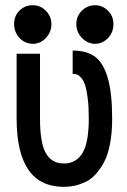

<svg xmlns="http://www.w3.org/2000/svg" viewBox="-20 -706 490 738"><path d="M177.7 -613.3Q177.7 -583 156.5 -560.3Q135.3 -537.6 106.4 -537.6Q86.9 -537.6 70.3 -547.6Q53.7 -557.6 43.9 -575.2Q34.2 -592.8 34.2 -613.3Q34.2 -645.5 55.4 -665.8Q76.7 -686 105.5 -686Q135.7 -686 156.7 -664.3Q177.7 -642.6 177.7 -613.3ZM416 -613.3Q416 -581.1 394.8 -559.3Q373.5 -537.6 345.7 -537.6Q316.9 -537.6 295.2 -560.1Q273.4 -582.5 273.4 -613.3Q273.4 -644 294.9 -665Q316.4 -686 345.7 -686Q373 -686 394.5 -665.5Q416 -645 416 -613.3ZM411.1 -250.5Q411.1 -196.3 402.8 -152.8Q394.5 -109.4 379.4 -81.8Q364.3 -54.2 346.2 -34.7Q328.1 -15.1 306.2 -5.4Q284.2 4.4 264.9 8.3Q245.6 12.2 225.1 12.2Q43.9 12.2 43.9 -250.5V-499.5H133.8V-250.5Q133.8 -155.8 156.5 -116.7Q179.2 -77.6 225.1 -77.6Q272.9 -77.6 297.1 -117.9Q321.3 -158.2 321.3 -250.5Q321.3 -295.4 317.1 -328.4Q313 -361.3 307.1 -378.9Q301.3 -396.5 292.5 -406.5Q283.7 -416.5 276.9 -419.2Q270 -421.9 261.2 -421.9H259.3V-511.7Q312 -511.7 344.2 -488.8Q376.5 -465.8 393.8 -407.7Q411.1 -349.6 411.1 -250.5Z"/></svg>

Font: Anka/Coder Narrow
Style: Bold
Weight: 700
Width: 3
Monospace: yes
Version: Version 001.100